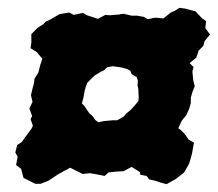

<svg xmlns="http://www.w3.org/2000/svg" viewBox="-20 -580 556 490"><path d="M227 -135 210 -138 191 -136 173 -145 159 -152 148 -146 128 -135 104 -119 84 -111H70L40 -126L34 -149L21 -159L25 -180L19 -191L24 -210L36 -218L45 -231L60 -251L64 -259L58 -276L62 -284L55 -303L63 -320L59 -337L63 -354L67 -369L68 -379L78 -395L83 -415L88 -430L74 -447L58 -457L60 -472V-493L76 -509L90 -518L97 -525L108 -530L132 -544L157 -548L168 -542L192 -547L202 -541L230 -532L249 -542L260 -541L284 -543L295 -545L316 -540H330L347 -537L357 -531L376 -535L397 -533L416 -548L427 -553L438 -560L453 -558L479 -551L495 -534L506 -526L504 -508L516 -492L502 -475L499 -463L487 -451L481 -433L464 -419L474 -409L471 -398L473 -376L477 -360L471 -345L467 -331V-317L463 -303L456 -287L444 -272L435 -253L444 -246L453 -236L461 -224L475 -216L470 -188L463 -163L450 -140L430 -124L405 -110L390 -114L375 -119L361 -122L354 -131L338 -134L337 -141L316 -154L295 -143L276 -142L257 -140L247 -131ZM231 -268 245 -271 267 -273H279L295 -282L303 -291L313 -299L324 -311L333 -322L334 -330L333 -353L331 -362L332 -374L329 -383L316 -391L313 -399L304 -404L289 -408L267 -411L253 -408L246 -401L236 -396L221 -387L212 -378L203 -369L199 -359L196 -348L193 -331L189 -316L195 -310L201 -301L208 -291L217 -283L223 -274Z"/></svg>

Font: Winky Rough
Style: Bold Italic
Weight: 700
Italic angle: -8.97852°
Designer: Simon Atzbach
Foundry: typofactur
Version: Version 1.206; ttfautohint (v1.8.4.7-5d5b)